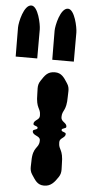

<svg xmlns="http://www.w3.org/2000/svg" viewBox="-142 -908 431 941"><g transform="rotate(5 73.5 -437.0)"><path d="M204.5 -618V-761C204.5 -786 186.5 -874 153.5 -874C116.5 -874 97.5 -786 97.5 -761C97.5 -683 98.5 -674 98.5 -618ZM24.5 -618V-761C24.5 -786 6.5 -874 -26.5 -874C-63.5 -874 -82.5 -786 -82.5 -761C-82.5 -683 -81.5 -674 -81.5 -618ZM196 -297C196 -317.7 167.9 -317.7 167.9 -341.9C167.9 -379.1 190 -370.1 190 -445C190 -455 190.8 -463.9 190.8 -472.3C190.8 -485 189 -496.8 180 -510C163 -536 150 -558 117 -558C80 -558 68 -537 50 -510C41 -496.8 39.2 -485 39.2 -472.3C39.2 -463.9 40 -455 40 -445C40 -370.1 62.1 -379.1 62.1 -341.9C62.1 -340.4 62.1 -338.7 62 -337C61 -318 34 -316 34 -297C34 -286 56 -290 56 -279C56 -268 34 -272 34 -261C34 -239 71 -242 72 -221C72.1 -219.7 72.1 -218.5 72.1 -217.4C72.1 -177.7 40 -188.8 40 -113C40 -103 39.2 -94.1 39.2 -85.7C39.2 -73 41 -61.2 50 -48C67 -23 78 0 112 0C145 0 162 -21 180 -48C189 -61.2 190.8 -73 190.8 -85.7C190.8 -94.1 190 -103 190 -113C190 -187.9 167.9 -178.9 167.9 -216.1C167.9 -217.6 167.9 -219.3 168 -221C169 -240 196 -242 196 -261C196 -272 174 -268 174 -279C174 -290 196 -286 196 -297Z"/></g></svg>

Font: Chromatic Etruscan
Style: Regular
Weight: 400
Version: Version 000.910